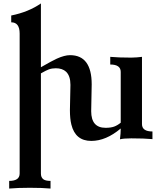

<svg xmlns="http://www.w3.org/2000/svg" viewBox="-20 -799 928 1102"><path d="M270 283.2Q224.1 278.8 150.9 278.8Q81.1 278.8 32.7 283.2V239.3Q92.8 239.3 92.8 196.8V-606.4Q92.8 -670.9 44.4 -670.9V-710Q143.6 -730 214.8 -779.3V-413.1Q279.3 -450.2 306.2 -462.4Q350.6 -482.4 381.8 -482.4Q506.3 -482.4 506.3 -314.9L503.4 -160.6Q503.4 -65.4 585.9 -65.4Q615.7 -65.4 634.8 -72.3Q653.8 -79.1 672.9 -94.7V-386.2Q672.9 -428.7 612.8 -428.7V-472.7Q659.2 -468.3 733.4 -468.3Q750 -468.3 765.1 -469.7Q789.6 -471.7 794.9 -472.7V-86.9Q794.9 -44.4 855 -44.4V-0.5Q806.6 -4.9 733.9 -4.9Q689.9 -4.9 668.5 0.5Q672.9 -34.7 672.9 -61.5Q588.4 9.8 503.9 9.8Q412.6 9.8 389.6 -84Q381.3 -117.2 381.3 -167L384.3 -312Q384.3 -362.8 359.4 -387.2Q337.9 -407.2 300.3 -407.2Q278.3 -407.2 260.7 -400.9Q246.6 -396 214.8 -377.9V196.8Q214.8 218.3 227.3 228.8Q239.7 239.3 270 239.3Z"/></svg>

Font: Kelvinch
Style: Bold
Weight: 700
Designer: Paul James Miller
Foundry: High-Logic / Made with FontCreator
Version: Version 3.501;March 28, 2021;FontCreator 13.0.0.2683 64-bit